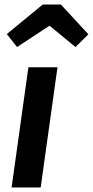

<svg xmlns="http://www.w3.org/2000/svg" viewBox="-20 -825 409 845"><path d="M55 -618 10 -675 168 -805H248L369 -674L312 -618L198 -712ZM31 0 105 -529H233L159 0Z"/></svg>

Font: Xgbmvzvtohvqztyvzapvmeyoton
Style: Regular
Weight: 500
Italic angle: -8°
Designer: Carrois Corporate & Edenspiekermann
Foundry: Carrois Corporate GbR & Edenspiekermann AG
Version: Version 2.001